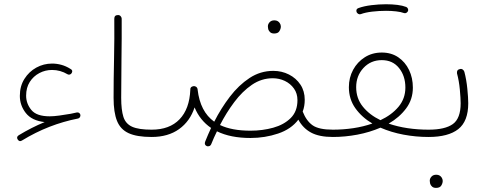

<svg xmlns="http://www.w3.org/2000/svg" viewBox="-20 -665 2360 926"><path d="M65.4 7.8Q57.6 -4.4 70.3 -12.7Q132.3 -50.3 195.3 -76.2Q133.3 -83 104.5 -119.9Q75.7 -156.7 75.7 -202.6Q75.7 -249.5 97.7 -284.4Q119.6 -319.3 155 -338.9Q190.4 -358.4 231.4 -358.4Q253.9 -358.4 276.1 -352.3Q298.3 -346.2 319.3 -333Q333 -326.2 326.2 -313.5Q323.2 -307.6 317.4 -305.7Q311.5 -303.7 306.2 -306.6Q271 -327.6 231 -327.6Q198.2 -327.6 169.7 -312.5Q141.1 -297.4 123.5 -269.8Q106 -242.2 106 -203.6Q106 -165.5 131.1 -134.8Q156.2 -104 219.7 -104Q238.8 -104 266.1 -107.7Q293.5 -111.3 320.8 -116.2Q335.4 -119.6 350.6 -122.6Q352.1 -123 353.5 -122.6Q353.5 -122.6 354 -122.6Q355 -122.6 356 -122.6Q356 -122.6 356.4 -122.6Q365.7 -120.1 367.7 -110.8Q368.7 -105 365.2 -99.6Q361.8 -94.2 356 -93.3Q286.1 -79.6 218.8 -53.5Q151.4 -27.3 85.9 12.7Q73.7 20.5 65.4 7.8Z M527.8 -192.9Q527.8 -280.3 530 -380.1Q532.2 -480 531.2 -574.2Q531.2 -592.3 548.3 -592.3Q556.2 -592.8 561.3 -587.6Q566.4 -582.5 566.9 -575.2Q567.4 -481 565.9 -381.1Q564.5 -281.2 564.5 -193.4Q564.5 -134.8 575.2 -101.3Q585.9 -67.9 617.4 -53.7Q648.9 -39.6 710.9 -39.6H711.4Q729 -39.6 729 -22Q729 -4.4 711.4 -4.4H710.9Q640.6 -4.4 600.8 -22.5Q561 -40.5 544.4 -81.8Q527.8 -123 527.8 -192.9Z M693.8 -22Q693.8 -39.6 711.4 -39.6Q797.9 -39.6 845.9 -89.6Q894 -139.6 897.9 -231.9Q896.5 -247.1 913.6 -249.5Q915 -249.5 917 -249.5H917.5Q918.5 -249.5 918.9 -249Q919.9 -249 920.4 -249Q920.9 -248.5 921.4 -248.5Q931.6 -245.1 933.1 -233.9Q933.1 -233.9 933.1 -232.9Q945.3 -126.5 1013.2 -78.1Q1045.9 -142.6 1088.6 -198.5Q1131.3 -254.4 1183.6 -288.8Q1235.8 -323.2 1297.9 -323.2Q1338.9 -323.2 1373.5 -305.7Q1408.2 -288.1 1429 -256.8Q1449.7 -225.6 1449.7 -183.6Q1449.7 -152.8 1439.9 -127Q1457.5 -82 1487.5 -60.8Q1517.6 -39.6 1585.4 -39.6H1585.9Q1603.5 -39.6 1603.5 -22Q1603.5 -4.4 1585.9 -4.4H1585.4Q1519.5 -4.4 1480.2 -25.6Q1440.9 -46.9 1418.9 -87.9Q1384.3 -42 1321 -20.8Q1257.8 0.5 1188 0.5Q1091.8 0.5 1026.4 -31.7Q1018.6 -16.1 1011.7 -0.5Q1004.9 15.1 998.5 30.8Q995.1 38.1 988.3 40Q981.4 42 976.1 39.1Q963.9 32.7 969.7 17.6Q983.4 -16.6 998 -47.9Q944.3 -84.5 918.5 -147Q896.5 -80.1 843.5 -42.2Q790.5 -4.4 711.4 -4.4Q704.1 -4.4 699 -9.5Q693.8 -14.6 693.8 -22ZM1295.4 -287.6Q1241.2 -287.6 1194.8 -255.9Q1148.4 -224.1 1109.9 -172.6Q1071.3 -121.1 1041 -62Q1098.1 -34.7 1188 -34.7Q1246.1 -34.7 1297.9 -49.1Q1349.6 -63.5 1382.1 -95.7Q1414.6 -127.9 1414.6 -182.1Q1414.6 -214.4 1397.7 -238Q1380.9 -261.7 1353.8 -274.7Q1326.7 -287.6 1295.4 -287.6ZM1272 -538.1Q1272 -548.8 1280.3 -557.9Q1288.6 -566.9 1303.2 -566.9Q1313 -566.9 1319.3 -563Q1325.7 -559.1 1329.1 -553.7Q1334.5 -545.9 1334.5 -537.1Q1334.5 -526.4 1327.6 -514.9Q1320.8 -503.4 1302.2 -503.4Q1290 -503.4 1283.2 -509.5Q1276.4 -515.6 1273.9 -523.4Q1273.4 -526.9 1272.7 -530.5Q1272 -534.2 1272 -538.1Z M1568.4 -22Q1568.4 -39.6 1585.9 -39.6Q1635.7 -39.6 1684.3 -46.9Q1732.9 -54.2 1775.9 -69.3Q1725.1 -99.1 1693.8 -143.1Q1662.6 -187 1662.6 -244.6Q1662.6 -290.5 1683.1 -328.4Q1703.6 -366.2 1739.5 -388.9Q1775.4 -411.6 1821.3 -411.6Q1867.2 -411.6 1900.9 -388.7Q1934.6 -365.7 1952.9 -327.4Q1971.2 -289.1 1971.2 -242.7Q1971.2 -185.5 1938.7 -142.1Q1906.2 -98.6 1854.5 -68.8Q1897 -54.2 1945.8 -46.9Q1994.6 -39.6 2046.4 -39.6H2046.9Q2064.5 -39.6 2064.5 -22Q2064.5 -4.4 2046.9 -4.4H2046.4Q1985.8 -4.4 1926 -15.6Q1866.2 -26.9 1814.9 -49.3Q1763.2 -26.9 1703.6 -15.6Q1644 -4.4 1585.9 -4.4Q1578.6 -4.4 1573.5 -9.5Q1568.4 -14.6 1568.4 -22ZM1697.8 -244.6Q1697.8 -190.4 1730 -150.6Q1762.2 -110.8 1814.9 -85.4Q1868.7 -110.4 1901.9 -149.9Q1935.1 -189.5 1935.1 -242.7Q1935.1 -298.8 1904.5 -336.9Q1874 -375 1821.3 -375Q1768.1 -375 1732.9 -337.2Q1697.8 -299.3 1697.8 -244.6ZM1699.7 -606.9Q1695.3 -622.1 1710 -626.5Q1735.8 -635.7 1771.5 -640.1Q1807.1 -644.5 1841.8 -644.5Q1871.1 -644.5 1896.5 -641.4Q1921.9 -638.2 1939.5 -631.3Q1945.3 -628.4 1947.8 -622.1Q1950.2 -615.7 1946.8 -609.9Q1943.8 -605 1938.7 -602.5Q1933.6 -600.1 1928.2 -602.1Q1914.1 -607.4 1890.9 -610.1Q1867.7 -612.8 1841.8 -612.8Q1807.6 -612.8 1774.7 -608.9Q1741.7 -605 1719.7 -596.7Q1713.4 -594.7 1707.8 -598.1Q1702.1 -601.6 1699.7 -606.9Z M2029.3 -22Q2029.3 -39.6 2046.9 -39.6Q2126.5 -39.6 2164.1 -66.7Q2201.7 -93.8 2201.7 -167Q2201.7 -189.9 2197.8 -232.7Q2193.8 -275.4 2184.1 -311Q2181.6 -328.6 2198.2 -332Q2205.6 -334 2211.7 -329.6Q2217.8 -325.2 2219.7 -318.4Q2229.5 -281.2 2233.9 -237.1Q2238.3 -192.9 2238.3 -167Q2238.3 -80.1 2190.2 -42.2Q2142.1 -4.4 2046.9 -4.4Q2039.6 -4.4 2034.4 -9.5Q2029.3 -14.6 2029.3 -22ZM2052.7 206.5Q2052.7 195.8 2061 186.8Q2069.3 177.7 2084 177.7Q2093.8 177.7 2100.1 181.6Q2106.4 185.5 2109.9 190.9Q2115.2 198.7 2115.2 207.5Q2115.2 218.3 2108.4 229.7Q2101.6 241.2 2083 241.2Q2070.8 241.2 2064 235.1Q2057.1 229 2054.7 221.2Q2054.2 217.8 2053.5 214.1Q2052.7 210.4 2052.7 206.5Z"/></svg>

Font: Mikhak ExtraLight
Style: Regular
Weight: 200
Designer: Amin Abedi
Version: Version 3.3